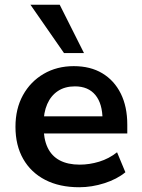

<svg xmlns="http://www.w3.org/2000/svg" viewBox="-20 -777 596 807"><path d="M313 10Q230 10 170 -21Q110 -52 77.5 -109Q45 -166 45 -244Q45 -320 76.5 -377Q108 -434 163.5 -466.5Q219 -499 290 -499Q360 -499 410 -469Q460 -439 487.5 -384Q515 -329 515 -253V-216H146V-288H427L411 -273Q411 -341 381 -377.5Q351 -414 295 -414Q253 -414 223.5 -394.5Q194 -375 178.5 -339.5Q163 -304 163 -255V-248Q163 -193 180 -157Q197 -121 231 -103Q265 -85 315 -85Q356 -85 397 -97.5Q438 -110 472 -137L507 -53Q472 -24 419 -7Q366 10 313 10ZM249 -554 108 -757H231L333 -554Z"/></svg>

Font: Nunito Sans 12pt ExtraLight
Style: Regular
Weight: 200
Designer: Vernon Adams
Foundry: Vernon Adams
Version: Version 3.101;gftools[0.9.27]